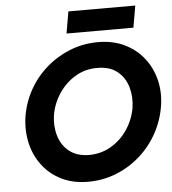

<svg xmlns="http://www.w3.org/2000/svg" viewBox="-60 -944 912 1018"><g transform="rotate(-5 396.0 -435.5)"><path d="M322 -774H678L698 -890H342ZM66 -350Q56 -276 72 -209.5Q88 -143 128 -91.5Q168 -40 228.5 -10.5Q289 19 368 19Q448 19 519 -9.5Q590 -38 646.5 -88.5Q703 -139 739.5 -206Q776 -273 788 -350Q799 -424 782 -489.5Q765 -555 724.5 -605.5Q684 -656 623 -685Q562 -714 484 -714Q405 -714 334.5 -686Q264 -658 207.5 -608.5Q151 -559 114.5 -493Q78 -427 66 -350ZM218 -350Q229 -412 264 -464Q299 -516 352 -547.5Q405 -579 470 -578Q535 -578 575 -545.5Q615 -513 630 -461Q645 -409 636 -350Q625 -288 590 -236Q555 -184 502 -153Q449 -122 384 -122Q320 -123 280 -155Q240 -187 224.5 -239Q209 -291 218 -350Z"/></g></svg>

Font: Jost* 600 Semi Italic
Style: Italic
Weight: 600
Italic angle: -10°
Version: Version 3.200; ttfautohint (v0.97) -l 8 -r 50 -G 200 -x 14 -